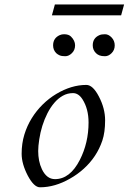

<svg xmlns="http://www.w3.org/2000/svg" viewBox="-20 -815 569 849"><path d="M361.8 -439.5Q390.6 -439.5 417 -388.7Q444.8 -335.9 444.8 -283Q444.8 -230 432.6 -193.6Q420.4 -157.2 399.7 -126Q378.9 -94.7 350.6 -69.1Q322.3 -43.5 290 -25.4Q223.1 13.2 156.7 13.2Q130.4 13.2 103 -38.1Q75.7 -90.3 75.7 -135.3Q75.7 -180.2 87.6 -219.5Q99.6 -258.8 120.4 -292.2Q141.1 -325.7 168.9 -353Q196.8 -380.4 228.5 -399.4Q295.4 -439.5 361.8 -439.5ZM165.5 -66.4Q186.5 -22.9 223.1 -22.9Q289.6 -22.9 333 -107.9Q371.6 -183.6 371.6 -273.4Q371.6 -333.5 344.7 -376Q327.1 -403.3 302.7 -403.3Q278.3 -403.3 257.6 -391.6Q236.8 -379.9 220 -360.1Q203.1 -340.3 189.7 -314Q176.3 -287.6 167.2 -258.5Q158.2 -229.5 153.6 -199Q148.9 -168.5 148.9 -147Q148.9 -125.5 152.8 -105.2Q156.7 -85 165.5 -66.4ZM404.3 -580.1Q390.1 -594.2 390.1 -614.3Q390.1 -647 419.9 -659.7Q428.7 -663.6 444.3 -663.6Q460 -663.6 473.6 -649.2Q487.3 -634.8 487.3 -614.3Q487.3 -593.8 473.6 -580.1Q460 -566.4 444.3 -566.4Q428.7 -566.4 419.7 -570.1Q410.6 -573.7 404.3 -580.1ZM228.5 -580.1Q214.8 -594.2 214.8 -614.3Q214.8 -646.5 244.1 -659.7Q252.9 -663.6 263.2 -663.6Q283.7 -663.6 293.9 -653.3Q312 -635.3 312 -614.5Q312 -593.8 298.1 -580.1Q284.2 -566.4 268.6 -566.4Q252.9 -566.4 244.1 -570.1Q235.4 -573.7 228.5 -580.1ZM222.7 -795.4H528.8L515.6 -747.1H209.5Z"/></svg>

Font: Cardo-Italic
Style: Italic
Weight: 400
Italic angle: -12°
Designer: David J. Perry
Foundry: David J. Perry
Version: Version 0.991